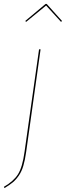

<svg xmlns="http://www.w3.org/2000/svg" viewBox="-61 -770 337 982"><path d="M72.8 -658.2 67.9 -662.6 172.4 -750H177.7L256.3 -662.6L251 -658.2L174.8 -741.7ZM-38.1 191.9 -41 185.5Q8.3 157.2 31 121.3Q53.7 85.4 64.5 6.8L138.7 -517.6H146.5L72.8 6.8Q66.9 49.3 58.3 78.1Q49.8 106.9 35.4 127.9Q21 148.9 4.6 162.6Q-11.7 176.3 -38.1 191.9Z"/></svg>

Font: Fira Sans Compressed Eight
Style: Italic
Weight: 100
Width: 3
Italic angle: -8°
Designer: Carrois Corporate & Edenspiekermann AG
Foundry: Carrois Corporate GbR & Edenspiekermann AG
Version: Version 4.203;PS 004.203;hotconv 1.0.88;makeotf.lib2.5.64775